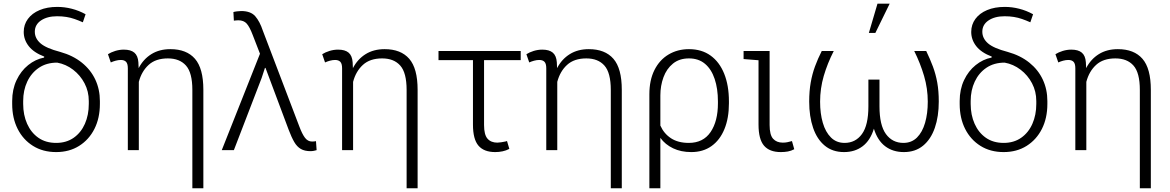

<svg xmlns="http://www.w3.org/2000/svg" viewBox="-20 -800 6233 1023"><path d="M279.3 10.3Q208.5 10.3 155.8 -22.7Q103 -55.7 74 -113.3Q44.9 -170.9 44.9 -246.1V-261.7Q44.9 -323.7 68.1 -372.8Q91.3 -421.9 130.1 -453.1Q168.9 -484.4 214.8 -493.2L215.8 -498.5Q159.7 -520 133.1 -554.2Q106.4 -588.4 106.4 -629.9Q106.4 -668.9 128.7 -699.2Q150.9 -729.5 191.2 -746.3Q231.4 -763.2 285.2 -763.2Q324.2 -763.2 362.3 -753.4Q400.4 -743.7 436 -724.1L421.4 -681.2Q398.4 -691.4 377.4 -698.7Q356.4 -706.1 333.7 -709.7Q311 -713.4 284.2 -713.4Q231.9 -713.4 198.7 -691.2Q165.5 -668.9 165.5 -630.9Q165.5 -595.7 195.6 -569.3Q225.6 -543 300.8 -523.4Q368.7 -504.4 416 -466.3Q463.4 -428.2 487.8 -376Q512.2 -323.7 512.2 -261.7V-246.1Q512.2 -170.9 483.2 -113.3Q454.1 -55.7 401.6 -22.7Q349.1 10.3 279.3 10.3ZM279.3 -38.6Q333.5 -38.6 372.6 -65.9Q411.6 -93.3 432.4 -140.4Q453.1 -187.5 453.1 -246.1V-261.7Q453.1 -313 430.4 -356.2Q407.7 -399.4 369.4 -428.7Q331.1 -458 284.7 -466.3Q228 -466.3 187.5 -439Q147 -411.6 125.2 -365.2Q103.5 -318.8 103.5 -261.7V-246.1Q103.5 -187.5 124.5 -140.4Q145.5 -93.3 184.6 -65.9Q223.6 -38.6 279.3 -38.6Z M1004.9 203.1V-320.8Q1004.9 -412.6 970.9 -450.7Q937 -488.8 874.5 -488.8Q809.6 -488.8 772 -454.3Q734.4 -419.9 719.7 -363.8V0H661.1V-436Q661.1 -460.9 651.6 -470.7Q642.1 -480.5 624 -480.5Q610.4 -480.5 596.2 -476.6Q582 -472.7 570.3 -467.3L555.2 -511.2Q571.3 -521.5 594 -528.6Q616.7 -535.6 639.6 -535.6Q676.8 -535.6 695.8 -519.5Q714.8 -503.4 717.3 -468.3Q717.8 -460.4 718 -452.4Q718.3 -444.3 718.8 -437Q743.7 -484.9 786.4 -511.5Q829.1 -538.1 887.7 -538.1Q974.1 -538.1 1018.8 -486.8Q1063.5 -435.5 1063.5 -321.3V203.1Z M1634.3 5.4Q1603.5 5.4 1583 -6.3Q1562.5 -18.1 1547.9 -43.2Q1533.2 -68.4 1518.1 -108.4L1394.5 -438.5L1391.6 -438L1374 -384.3L1226.1 0H1161.6L1365.2 -513.7L1326.2 -614.3Q1310.1 -656.7 1294.4 -674.3Q1278.8 -691.9 1249.5 -691.9Q1245.1 -691.9 1237.5 -691.2Q1230 -690.4 1226.1 -689.9L1223.6 -735.8Q1229.5 -737.8 1242.7 -739.5Q1255.9 -741.2 1265.1 -741.2Q1315.9 -741.2 1340.1 -713.4Q1364.3 -685.5 1380.4 -636.7L1574.7 -126.5Q1589.8 -85.9 1605 -65.9Q1620.1 -45.9 1642.6 -45.9Q1647.5 -45.9 1653.6 -46.4Q1659.7 -46.9 1663.6 -47.9L1667 0Q1661.1 2 1651.9 3.7Q1642.6 5.4 1634.3 5.4Z M2146.5 203.1V-320.8Q2146.5 -412.6 2112.5 -450.7Q2078.6 -488.8 2016.1 -488.8Q1951.2 -488.8 1913.6 -454.3Q1876 -419.9 1861.3 -363.8V0H1802.7V-436Q1802.7 -460.9 1793.2 -470.7Q1783.7 -480.5 1765.6 -480.5Q1752 -480.5 1737.8 -476.6Q1723.6 -472.7 1711.9 -467.3L1696.8 -511.2Q1712.9 -521.5 1735.6 -528.6Q1758.3 -535.6 1781.2 -535.6Q1818.4 -535.6 1837.4 -519.5Q1856.4 -503.4 1858.9 -468.3Q1859.4 -460.4 1859.6 -452.4Q1859.9 -444.3 1860.4 -437Q1885.3 -484.9 1928 -511.5Q1970.7 -538.1 2029.3 -538.1Q2115.7 -538.1 2160.4 -486.8Q2205.1 -435.5 2205.1 -321.3V203.1Z M2618.7 10.3Q2558.6 10.3 2529.3 -23.9Q2500 -58.1 2500 -136.2V-479.5H2316.4V-528.3H2754.4V-479.5H2559.1V-133.8Q2559.1 -82 2577.6 -61Q2596.2 -40 2629.9 -40Q2637.7 -40 2650.6 -42Q2663.6 -43.9 2673.1 -46.1Q2682.6 -48.3 2681.2 -49.3L2693.8 -6.8Q2676.8 2.4 2657.5 6.3Q2638.2 10.3 2618.7 10.3Z M3234.4 203.1V-320.8Q3234.4 -412.6 3200.4 -450.7Q3166.5 -488.8 3104 -488.8Q3039.1 -488.8 3001.5 -454.3Q2963.9 -419.9 2949.2 -363.8V0H2890.6V-436Q2890.6 -460.9 2881.1 -470.7Q2871.6 -480.5 2853.5 -480.5Q2839.8 -480.5 2825.7 -476.6Q2811.5 -472.7 2799.8 -467.3L2784.7 -511.2Q2800.8 -521.5 2823.5 -528.6Q2846.2 -535.6 2869.1 -535.6Q2906.2 -535.6 2925.3 -519.5Q2944.3 -503.4 2946.8 -468.3Q2947.3 -460.4 2947.5 -452.4Q2947.8 -444.3 2948.2 -437Q2973.1 -484.9 3015.9 -511.5Q3058.6 -538.1 3117.2 -538.1Q3203.6 -538.1 3248.3 -486.8Q3293 -435.5 3293 -321.3V203.1Z M3439.9 203.1V-297.4Q3439.9 -373 3467 -427Q3494.1 -481 3542 -509.5Q3589.8 -538.1 3650.9 -538.1Q3718.8 -538.1 3766.1 -503.9Q3813.5 -469.7 3838.6 -407.2Q3863.8 -344.7 3863.8 -259.8V-249.5Q3863.8 -170.4 3839.8 -112.1Q3815.9 -53.7 3771 -21.7Q3726.1 10.3 3663.1 10.3Q3608.4 10.3 3566.4 -9.8Q3524.4 -29.8 3498.5 -65.4V203.1ZM3649.9 -38.6Q3726.6 -38.6 3765.9 -96.2Q3805.2 -153.8 3805.2 -249.5V-259.8Q3805.2 -327.6 3787.8 -379.4Q3770.5 -431.2 3736.3 -460Q3702.1 -488.8 3650.9 -488.8Q3599.6 -488.8 3565.7 -461.2Q3531.7 -433.6 3515.1 -388.4Q3498.5 -343.3 3498.5 -291.5V-130.9Q3517.6 -87.9 3555.4 -63.2Q3593.3 -38.6 3649.9 -38.6Z M4140.1 10.3Q4080.1 10.3 4050.8 -23.9Q4021.5 -58.1 4021.5 -136.2V-479L3941.9 -485.4V-528.3H4080.6V-133.8Q4080.6 -81.5 4099.1 -60.8Q4117.7 -40 4150.9 -40Q4163.6 -40 4174.6 -42.2Q4185.5 -44.4 4199.7 -48.3L4211.9 -4.9Q4195.3 3.9 4178 7.1Q4160.6 10.3 4140.1 10.3Z M4477.1 10.3Q4416 10.3 4374.5 -23.9Q4333 -58.1 4312.3 -118.9Q4291.5 -179.7 4291.5 -258.8Q4291.5 -314.9 4299.6 -360.4Q4307.6 -405.8 4322.5 -446.3Q4337.4 -486.8 4358.4 -528.3H4422.4Q4388.7 -462.4 4369.1 -395.5Q4349.6 -328.6 4349.6 -258.3Q4349.6 -195.3 4364 -145.8Q4378.4 -96.2 4407.5 -67.4Q4436.5 -38.6 4480 -38.6Q4538.1 -38.6 4572.5 -85.7Q4606.9 -132.8 4606.9 -233.4V-376H4666V-233.4Q4666 -132.8 4700.4 -85.7Q4734.9 -38.6 4793.5 -38.6Q4836.9 -38.6 4865.7 -67.1Q4894.5 -95.7 4908.9 -145.5Q4923.3 -195.3 4923.3 -258.3Q4923.3 -328.1 4903.6 -395.3Q4883.8 -462.4 4851.1 -528.3H4915Q4935.5 -485.8 4950.7 -445.3Q4965.8 -404.8 4973.9 -359.6Q4981.9 -314.5 4981.9 -258.8Q4981.9 -179.7 4960.9 -118.9Q4939.9 -58.1 4898.4 -23.9Q4856.9 10.3 4795.9 10.3Q4737.3 10.3 4696.3 -20.8Q4655.3 -51.8 4636.2 -114.3Q4617.2 -51.8 4576.2 -20.8Q4535.2 10.3 4477.1 10.3ZM4609.4 -624.5 4655.3 -780.3H4720.2L4644 -624.5Z M5327.6 10.3Q5256.8 10.3 5204.1 -22.7Q5151.4 -55.7 5122.3 -113.3Q5093.3 -170.9 5093.3 -246.1V-261.7Q5093.3 -323.7 5116.5 -372.8Q5139.6 -421.9 5178.5 -453.1Q5217.3 -484.4 5263.2 -493.2L5264.2 -498.5Q5208 -520 5181.4 -554.2Q5154.8 -588.4 5154.8 -629.9Q5154.8 -668.9 5177 -699.2Q5199.2 -729.5 5239.5 -746.3Q5279.8 -763.2 5333.5 -763.2Q5372.6 -763.2 5410.6 -753.4Q5448.7 -743.7 5484.4 -724.1L5469.7 -681.2Q5446.8 -691.4 5425.8 -698.7Q5404.8 -706.1 5382.1 -709.7Q5359.4 -713.4 5332.5 -713.4Q5280.3 -713.4 5247.1 -691.2Q5213.9 -668.9 5213.9 -630.9Q5213.9 -595.7 5243.9 -569.3Q5273.9 -543 5349.1 -523.4Q5417 -504.4 5464.4 -466.3Q5511.7 -428.2 5536.1 -376Q5560.5 -323.7 5560.5 -261.7V-246.1Q5560.5 -170.9 5531.5 -113.3Q5502.4 -55.7 5450 -22.7Q5397.5 10.3 5327.6 10.3ZM5327.6 -38.6Q5381.8 -38.6 5420.9 -65.9Q5460 -93.3 5480.7 -140.4Q5501.5 -187.5 5501.5 -246.1V-261.7Q5501.5 -313 5478.8 -356.2Q5456.1 -399.4 5417.7 -428.7Q5379.4 -458 5333 -466.3Q5276.4 -466.3 5235.8 -439Q5195.3 -411.6 5173.6 -365.2Q5151.9 -318.8 5151.9 -261.7V-246.1Q5151.9 -187.5 5172.9 -140.4Q5193.8 -93.3 5232.9 -65.9Q5272 -38.6 5327.6 -38.6Z M6053.2 203.1V-320.8Q6053.2 -412.6 6019.3 -450.7Q5985.4 -488.8 5922.9 -488.8Q5857.9 -488.8 5820.3 -454.3Q5782.7 -419.9 5768.1 -363.8V0H5709.5V-436Q5709.5 -460.9 5700 -470.7Q5690.4 -480.5 5672.4 -480.5Q5658.7 -480.5 5644.5 -476.6Q5630.4 -472.7 5618.7 -467.3L5603.5 -511.2Q5619.6 -521.5 5642.3 -528.6Q5665 -535.6 5688 -535.6Q5725.1 -535.6 5744.1 -519.5Q5763.2 -503.4 5765.6 -468.3Q5766.1 -460.4 5766.4 -452.4Q5766.6 -444.3 5767.1 -437Q5792 -484.9 5834.7 -511.5Q5877.4 -538.1 5936 -538.1Q6022.5 -538.1 6067.1 -486.8Q6111.8 -435.5 6111.8 -321.3V203.1Z"/></svg>

Font: Roboto Slab LO Light
Style: Regular
Weight: 300
Designer: Google
Version: Version 2.000